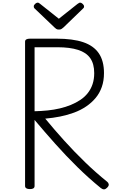

<svg xmlns="http://www.w3.org/2000/svg" viewBox="-20 -1419 890 1455"><path d="M207 14Q189 14 179.5 8Q170 2 170 -10V-1103Q170 -1115 179.5 -1120.5Q189 -1126 207 -1126H409Q531 -1126 610 -1099.5Q689 -1073 728.5 -1015.5Q768 -958 768 -865Q768 -807 751.5 -760Q735 -713 704.5 -676.5Q674 -640 632.5 -612Q591 -584 541 -565.5Q491 -547 436 -536Q381 -525 323 -520Q392 -436 467.5 -352.5Q543 -269 624.5 -190Q706 -111 793 -41Q802 -34 804 -22Q806 -10 790 5Q779 16 768 16Q757 16 744 6Q653 -68 566 -153.5Q479 -239 398 -330Q317 -421 242 -510V-10Q242 2 233.5 8Q225 14 207 14ZM242 -576Q292 -577 340.5 -582Q389 -587 433.5 -597.5Q478 -608 517 -624Q556 -640 589 -662Q622 -684 645.5 -714Q669 -744 681.5 -781.5Q694 -819 694 -865Q694 -935 664 -978Q634 -1021 571.5 -1041Q509 -1061 416 -1061H242ZM588 -1399Q596 -1399 606.5 -1389.5Q617 -1380 617 -1370Q617 -1368 616.5 -1364.5Q616 -1361 611 -1356L461 -1211Q454 -1206 447.5 -1200.5Q441 -1195 426 -1195Q412 -1195 405.5 -1200.5Q399 -1206 393 -1211L241 -1356Q237 -1361 236.5 -1365Q236 -1369 236 -1371Q236 -1381 246.5 -1390Q257 -1399 265 -1399Q271 -1399 275.5 -1396Q280 -1393 285 -1389L426 -1277L567 -1389Q574 -1393 578 -1396Q582 -1399 588 -1399Z"/></svg>

Font: Playwrite BR Light
Style: Regular
Weight: 300
Version: Version 1.003